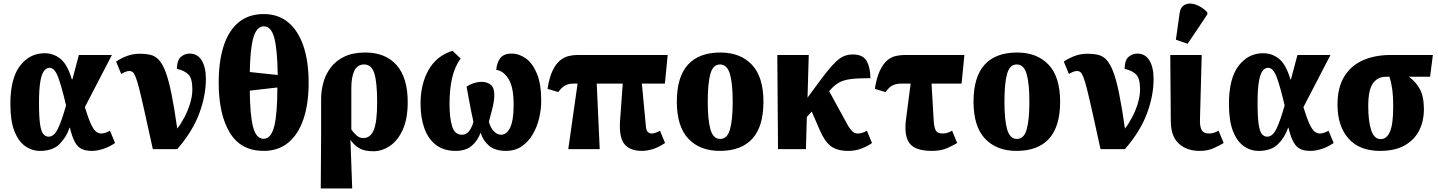

<svg xmlns="http://www.w3.org/2000/svg" viewBox="-20 -849 8188 1093"><path d="M208 10Q162 10 123.5 -17Q85 -44 62 -102.5Q39 -161 39 -257Q39 -403 94 -474.5Q149 -546 234 -546Q285 -546 324.5 -514Q364 -482 389 -397H392L429 -536H617L463 -239Q482 -177 497 -144.5Q512 -112 526 -100.5Q540 -89 557 -89Q565 -89 578 -92.5Q591 -96 606 -105L635 -35Q605 -14 569.5 -2Q534 10 503 10Q470 10 447 0Q424 -10 407.5 -38.5Q391 -67 378 -122H376Q357 -66 318 -28Q279 10 208 10ZM257 -71Q288 -71 310 -117Q332 -163 356 -249Q331 -356 311 -409.5Q291 -463 262 -463Q244 -463 230.5 -445.5Q217 -428 209.5 -384.5Q202 -341 202 -264Q202 -184 208 -142.5Q214 -101 226.5 -86Q239 -71 257 -71Z M850 0Q822 -128 803.5 -211Q785 -294 773 -341.5Q761 -389 752 -411Q743 -433 735 -439Q727 -445 716 -445Q707 -445 694 -440Q681 -435 670 -428L641 -498Q662 -514 698 -528.5Q734 -543 775 -543Q811 -543 837.5 -536.5Q864 -530 884.5 -508Q905 -486 922.5 -440Q940 -394 956 -315.5Q972 -237 989 -117Q1011 -145 1030.5 -182.5Q1050 -220 1062.5 -261Q1075 -302 1075 -341Q1075 -401 1053.5 -424Q1032 -447 987 -457Q988 -508 1010.5 -526Q1033 -544 1059 -544Q1104 -544 1128 -505.5Q1152 -467 1152 -398Q1152 -305 1114.5 -203.5Q1077 -102 989 0Z M1481 10Q1351 10 1288 -94Q1225 -198 1225 -379Q1225 -500 1253 -587Q1281 -674 1338 -721.5Q1395 -769 1482 -769Q1564 -769 1621 -721.5Q1678 -674 1707.5 -586.5Q1737 -499 1737 -378Q1737 -258 1707.5 -171Q1678 -84 1621 -37Q1564 10 1481 10ZM1561 -422Q1559 -567 1541.5 -633Q1524 -699 1482 -699Q1441 -699 1422.5 -635Q1404 -571 1402 -439ZM1481 -59Q1523 -59 1541 -129.5Q1559 -200 1559 -351L1402 -333Q1403 -195 1420.5 -127Q1438 -59 1481 -59Z M1806 224 1808 -82V-285Q1808 -333 1821 -380Q1834 -427 1863.5 -465.5Q1893 -504 1941 -527Q1989 -550 2059 -550Q2175 -550 2238 -478Q2301 -406 2301 -268Q2301 -173 2273 -111Q2245 -49 2200 -18.5Q2155 12 2105 12Q2055 12 2025.5 -5Q1996 -22 1976 -52H1975L1985 224ZM2048 -63Q2089 -63 2108 -109.5Q2127 -156 2127 -267Q2127 -380 2111 -431Q2095 -482 2053 -482Q2014 -482 1997 -446Q1980 -410 1980 -347V-112Q1991 -95 2008.5 -79Q2026 -63 2048 -63Z M2573 10Q2507 10 2462.5 -23.5Q2418 -57 2396 -118Q2374 -179 2374 -259Q2374 -370 2419.5 -450.5Q2465 -531 2556 -560L2602 -516Q2568 -468 2553.5 -404Q2539 -340 2539 -256Q2539 -177 2554 -129.5Q2569 -82 2609 -82Q2636 -82 2652 -104.5Q2668 -127 2675 -156Q2661 -219 2651.5 -272Q2642 -325 2636 -356Q2654 -368 2676.5 -375.5Q2699 -383 2722 -383Q2753 -383 2773.5 -366.5Q2794 -350 2794 -309Q2794 -290 2791 -271Q2788 -252 2781.5 -225.5Q2775 -199 2763 -156Q2773 -120 2792 -101Q2811 -82 2832 -82Q2865 -82 2884.5 -123.5Q2904 -165 2904 -253Q2904 -355 2874 -401Q2844 -447 2805 -451Q2808 -492 2828 -518Q2848 -544 2892 -544Q2935 -544 2973.5 -516.5Q3012 -489 3036.5 -430Q3061 -371 3061 -275Q3061 -226 3049 -175.5Q3037 -125 3012 -83Q2987 -41 2949.5 -15.5Q2912 10 2860 10Q2799 10 2764 -19.5Q2729 -49 2716 -94Q2700 -49 2666 -19.5Q2632 10 2573 10Z M3215 0 3268 -373H3244Q3216 -373 3197 -362.5Q3178 -352 3158 -325L3097 -343Q3107 -408 3125.5 -446.5Q3144 -485 3167 -504Q3190 -523 3215.5 -529.5Q3241 -536 3266 -536H3781L3765 -373H3634L3657 -128Q3660 -89 3691 -89Q3702 -89 3713.5 -93.5Q3725 -98 3737 -105L3766 -35Q3725 -8 3692.5 1Q3660 10 3635 10Q3565 10 3534 -29.5Q3503 -69 3510 -164L3525 -373H3377L3394 0Z M4078 10Q3964 10 3898.5 -59.5Q3833 -129 3833 -270Q3833 -411 3896 -480.5Q3959 -550 4081 -550Q4195 -550 4260.5 -480.5Q4326 -411 4326 -270Q4326 -129 4263 -59.5Q4200 10 4078 10ZM4080 -58Q4120 -58 4135.5 -112Q4151 -166 4151 -270Q4151 -375 4135 -428.5Q4119 -482 4079 -482Q4039 -482 4024 -428.5Q4009 -375 4009 -270Q4009 -166 4024.5 -112Q4040 -58 4080 -58Z M4409 0 4405 -536H4584L4577 -293L4615 -345Q4658 -404 4688.5 -442Q4719 -480 4742 -501Q4765 -522 4787 -530.5Q4809 -539 4835 -539Q4893 -539 4914 -501Q4935 -463 4935 -404Q4866 -404 4824.5 -399Q4783 -394 4755.5 -378.5Q4728 -363 4701 -331L4700 -330L4808 -133Q4820 -113 4832.5 -101Q4845 -89 4864 -89Q4888 -89 4915 -105L4944 -35Q4923 -19 4887 -4.5Q4851 10 4809 10Q4744 10 4708.5 -18Q4673 -46 4646 -110L4601 -214L4573 -183L4568 0Z M5021 -325 4960 -343Q4971 -410 4990 -449Q5009 -488 5032 -506.5Q5055 -525 5080.5 -530.5Q5106 -536 5131 -536H5470L5454 -373H5283L5295 -166Q5297 -128 5306 -108.5Q5315 -89 5346 -89Q5361 -89 5373.5 -93Q5386 -97 5400 -105L5429 -35Q5410 -23 5373.5 -6.5Q5337 10 5285 10Q5191 10 5158 -33Q5125 -76 5138 -172L5164 -373H5108Q5084 -373 5063.5 -364Q5043 -355 5021 -325Z M5767 10Q5653 10 5587.5 -59.5Q5522 -129 5522 -270Q5522 -411 5585 -480.5Q5648 -550 5770 -550Q5884 -550 5949.5 -480.5Q6015 -411 6015 -270Q6015 -129 5952 -59.5Q5889 10 5767 10ZM5769 -58Q5809 -58 5824.5 -112Q5840 -166 5840 -270Q5840 -375 5824 -428.5Q5808 -482 5768 -482Q5728 -482 5713 -428.5Q5698 -375 5698 -270Q5698 -166 5713.5 -112Q5729 -58 5769 -58Z M6245 0Q6217 -128 6198.5 -211Q6180 -294 6168 -341.5Q6156 -389 6147 -411Q6138 -433 6130 -439Q6122 -445 6111 -445Q6102 -445 6089 -440Q6076 -435 6065 -428L6036 -498Q6057 -514 6093 -528.5Q6129 -543 6170 -543Q6206 -543 6232.5 -536.5Q6259 -530 6279.5 -508Q6300 -486 6317.5 -440Q6335 -394 6351 -315.5Q6367 -237 6384 -117Q6406 -145 6425.5 -182.5Q6445 -220 6457.5 -261Q6470 -302 6470 -341Q6470 -401 6448.5 -424Q6427 -447 6382 -457Q6383 -508 6405.5 -526Q6428 -544 6454 -544Q6499 -544 6523 -505.5Q6547 -467 6547 -398Q6547 -305 6509.5 -203.5Q6472 -102 6384 0Z M6810 10Q6735 10 6690 -32Q6645 -74 6645 -160L6642 -536H6821L6811 -166Q6810 -128 6821 -108.5Q6832 -89 6862 -89Q6878 -89 6890 -93Q6902 -97 6917 -105L6946 -35Q6927 -23 6891.5 -6.5Q6856 10 6810 10ZM6741 -600 6674 -623 6695 -772Q6699 -804 6717 -817Q6735 -830 6759 -828.5Q6783 -827 6808 -813.5Q6833 -800 6853 -779V-767Z M7145 10Q7099 10 7060.5 -17Q7022 -44 6999 -102.5Q6976 -161 6976 -257Q6976 -403 7031 -474.5Q7086 -546 7171 -546Q7222 -546 7261.5 -514Q7301 -482 7326 -397H7329L7366 -536H7554L7400 -239Q7419 -177 7434 -144.5Q7449 -112 7463 -100.5Q7477 -89 7494 -89Q7502 -89 7515 -92.5Q7528 -96 7543 -105L7572 -35Q7542 -14 7506.5 -2Q7471 10 7440 10Q7407 10 7384 0Q7361 -10 7344.5 -38.5Q7328 -67 7315 -122H7313Q7294 -66 7255 -28Q7216 10 7145 10ZM7194 -71Q7225 -71 7247 -117Q7269 -163 7293 -249Q7268 -356 7248 -409.5Q7228 -463 7199 -463Q7181 -463 7167.5 -445.5Q7154 -428 7146.5 -384.5Q7139 -341 7139 -264Q7139 -184 7145 -142.5Q7151 -101 7163.5 -86Q7176 -71 7194 -71Z M7836 10Q7719 10 7656.5 -60.5Q7594 -131 7594 -254Q7594 -350 7632 -412.5Q7670 -475 7738 -505.5Q7806 -536 7897 -536H8137L8121 -412H8000Q8037 -387 8061.5 -344Q8086 -301 8086 -225Q8086 -162 8060 -108.5Q8034 -55 7978.5 -22.5Q7923 10 7836 10ZM7840 -57Q7874 -57 7892.5 -99Q7911 -141 7911 -240Q7911 -308 7904.5 -348Q7898 -388 7890 -412H7869Q7823 -412 7796 -375Q7769 -338 7769 -245Q7769 -158 7786 -107.5Q7803 -57 7840 -57Z"/></svg>

Font: Noto Serif Condensed Black
Style: Regular
Weight: 900
Width: 3
Designer: Monotype Design Team
Foundry: Monotype Imaging Inc.
Version: Version 2.015; ttfautohint (v1.8.4.7-5d5b)